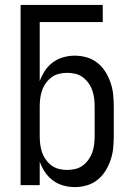

<svg xmlns="http://www.w3.org/2000/svg" viewBox="-20 -755 540 783"><path d="M285 8Q261 8 238 1.5Q215 -5 196 -19Q177 -33 163.5 -53Q150 -73 142 -96V0H64V-735H399V-665H142V-424Q150 -447 163.5 -467Q177 -487 196 -501Q215 -515 238 -521.5Q261 -528 285 -528Q310 -528 334 -521Q358 -514 377.5 -498.5Q397 -483 410 -462Q423 -441 431 -417.5Q439 -394 441.5 -369.5Q444 -345 444 -320V-200Q444 -175 441.5 -150.5Q439 -126 431 -102.5Q423 -79 410 -58Q397 -37 377.5 -21.5Q358 -6 334 1Q310 8 285 8ZM254 -62Q271 -62 287.5 -66Q304 -70 317.5 -80Q331 -90 341 -104Q351 -118 356.5 -134Q362 -150 364 -166.5Q366 -183 366 -200V-320Q366 -337 364 -353.5Q362 -370 356.5 -386Q351 -402 341 -416Q331 -430 317.5 -440Q304 -450 287.5 -454Q271 -458 254 -458Q237 -458 220.5 -454Q204 -450 190.5 -440Q177 -430 167 -416Q157 -402 151.5 -386Q146 -370 144 -353.5Q142 -337 142 -320V-200Q142 -183 144 -166.5Q146 -150 151.5 -134Q157 -118 167 -104Q177 -90 190.5 -80Q204 -70 220.5 -66Q237 -62 254 -62Z"/></svg>

Font: Iosevka srxl
Style: Regular
Weight: 400
Monospace: yes
Designer: Belleve Invis
Foundry: Belleve Invis
Version: Version 33.0.1; ttfautohint (v1.8.3)